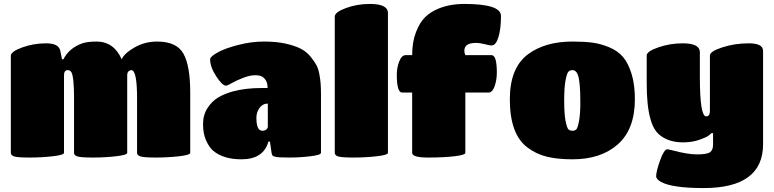

<svg xmlns="http://www.w3.org/2000/svg" viewBox="-20 -800 3930 975"><path d="M946 -330V-24Q946 -13 889.5 -6.5Q833 0 772.5 0Q712 0 694 -5.5Q676 -11 676 -24V-301Q676 -444 647 -444Q640 -444 633 -438Q626 -432 626 -417V-24Q626 -13 569.5 -6.5Q513 0 452 0Q391 0 373.5 -5.5Q356 -11 356 -24V-301Q356 -412 342 -434Q335 -444 324 -444Q305 -444 305 -417V-24Q305 -13 248 -6.5Q191 0 130.5 0Q70 0 52.5 -5.5Q35 -11 35 -24V-517Q35 -538 92.5 -559Q150 -580 214 -580Q278 -580 286 -543L295 -499H302Q331 -556 398 -580Q426 -589 470 -589Q558 -589 598 -499Q611 -529 663 -559Q715 -589 778 -589Q877 -589 911.5 -527.5Q946 -466 946 -330Z M1206 9Q1115 9 1063 -34Q1042 -52 1026.5 -87Q1011 -122 1011 -169Q1011 -216 1033.5 -251Q1056 -286 1088 -305Q1120 -324 1163 -336Q1228 -353 1306 -353H1339Q1339 -394 1311 -411Q1299 -418 1274.5 -418Q1250 -418 1215.5 -405Q1181 -392 1158 -378.5Q1135 -365 1127 -365Q1109 -365 1078 -412.5Q1047 -460 1047 -499Q1047 -512 1084 -533Q1121 -554 1188.5 -571.5Q1256 -589 1320 -589Q1384 -589 1430.5 -578.5Q1477 -568 1506.5 -553Q1536 -538 1556.5 -513Q1577 -488 1587.5 -468Q1598 -448 1603 -416Q1610 -379 1610 -325V-24Q1610 -13 1556.5 -6.5Q1503 0 1450.5 0Q1398 0 1382.5 -3Q1367 -6 1364 -10Q1361 -14 1359 -24L1351 -81H1343Q1318 9 1206 9ZM1340 -157V-274Q1314 -274 1298 -252Q1282 -230 1282 -202Q1282 -136 1312 -136Q1325 -136 1332.5 -142.5Q1340 -149 1340 -157Z M1950 -734V-24Q1950 -13 1893 -6.5Q1836 0 1775.5 0Q1715 0 1697.5 -5.5Q1680 -11 1680 -24V-716Q1680 -738 1736.5 -759Q1793 -780 1858 -780Q1950 -780 1950 -734Z M2343 -330V-24Q2343 -13 2288 -6.5Q2233 0 2153 0Q2073 0 2073 -24V-330H2022Q1995 -330 1995 -421Q1995 -457 2007.5 -488.5Q2020 -520 2040 -520H2073Q2073 -587 2092.5 -637Q2112 -687 2139.5 -713.5Q2167 -740 2206 -756Q2264 -780 2338 -780Q2524 -780 2524 -719Q2524 -653 2511 -611Q2498 -569 2476 -569Q2467 -569 2442.5 -575.5Q2418 -582 2396 -582Q2338 -582 2338 -542Q2338 -532 2343 -520H2476Q2503 -520 2503 -432Q2503 -393 2491.5 -361.5Q2480 -330 2461 -330Z M2887 9Q2812 9 2758 -4Q2704 -17 2660 -50Q2569 -116 2569 -296Q2569 -456 2662 -525Q2749 -589 2887 -589Q2946 -589 2988 -583.5Q3030 -578 3073.5 -560Q3117 -542 3143.5 -511Q3170 -480 3187 -425.5Q3204 -371 3204 -296Q3204 -144 3118 -67.5Q3032 9 2887 9ZM2909 -431Q2900 -444 2887.5 -444Q2875 -444 2867 -436.5Q2859 -429 2852 -392.5Q2845 -356 2845 -289Q2845 -222 2852 -186Q2859 -150 2866.5 -143Q2874 -136 2886.5 -136Q2899 -136 2906.5 -143Q2914 -150 2920.5 -186Q2927 -222 2927 -276.5Q2927 -331 2924.5 -360.5Q2922 -390 2918.5 -406Q2915 -422 2909 -431Z M3601 -65V-124H3593Q3588 -119 3578 -111Q3568 -103 3531 -90Q3494 -77 3448.5 -77Q3403 -77 3368.5 -91.5Q3334 -106 3314 -130.5Q3294 -155 3283 -196Q3264 -261 3264 -380V-518Q3264 -539 3323 -559.5Q3382 -580 3447 -580Q3534 -580 3534 -535V-409Q3534 -209 3566 -209Q3585 -209 3585 -236V-518Q3585 -539 3648 -559.5Q3711 -580 3783 -580Q3855 -580 3855 -541V-68Q3855 155 3553 155Q3394 155 3337 124Q3312 110 3312 95Q3312 71 3332 14.5Q3352 -42 3369 -42Q3373 -42 3397 -36Q3471 -16 3520.5 -16Q3570 -16 3585.5 -27Q3601 -38 3601 -65Z"/></svg>

Font: Titan One
Style: Regular
Weight: 400
Designer: Rodrigo Fuenzalida
Foundry: Rodrigo Fuenzalida
Version: Version 1.001